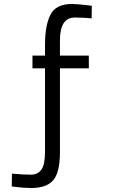

<svg xmlns="http://www.w3.org/2000/svg" viewBox="-20 -709 600 964"><path d="M281 55Q281 156 247.5 195.5Q214 235 137 235Q99 235 54 229L39 227L40 163Q100 168 135 168Q170 168 188 142.5Q206 117 206 54V-366H143V-430H206V-484Q206 -582 233.5 -635.5Q261 -689 341 -689Q369 -689 425 -682L441 -680L440 -617Q395 -621 355 -621Q281 -621 281 -506V-430H426V-366H281Z"/></svg>

Font: Titillium Web
Style: Regular
Weight: 400
Version: Version 1.001;PS 57.000;hotconv 1.0.70;makeotf.lib2.5.55311